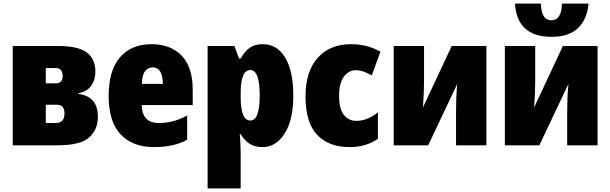

<svg xmlns="http://www.w3.org/2000/svg" viewBox="-20 -809 3399 1069"><path d="M511 -410Q511 -481 463 -517Q415 -553 301 -553H51V0H300Q428 0 476.5 -44Q525 -88 525 -158Q525 -272 417 -286V-290Q464 -299 487.5 -331.5Q511 -364 511 -410ZM329 -385Q329 -345 289 -345H235V-430H291Q329 -430 329 -385ZM339 -177Q339 -124 290 -124H235V-226H292Q320 -226 329.5 -213Q339 -200 339 -177Z M823 -563Q712 -563 648.5 -490.5Q585 -418 585 -274Q585 -131 652 -60.5Q719 10 837 10Q950 10 1022 -31V-166Q946 -124 865 -124Q771 -124 769 -224H1053V-310Q1053 -434 992 -498.5Q931 -563 823 -563ZM830 -434Q885 -434 887 -342H770Q771 -392 788 -413Q805 -434 830 -434Z M1374 -419Q1426 -419 1426 -277Q1426 -138 1374 -138Q1320 -138 1320 -268V-291Q1320 -419 1374 -419ZM1443 -563Q1399 -563 1371 -543.5Q1343 -524 1320 -483H1311L1285 -553H1136V240H1320V37Q1320 14 1318.5 -10Q1317 -34 1315 -62H1320Q1339 -30 1367.5 -10Q1396 10 1442 10Q1516 10 1564.5 -65Q1613 -140 1613 -277Q1613 -413 1568 -488Q1523 -563 1443 -563Z M1926 10Q1974 10 2013 -2Q2052 -14 2084 -36V-183Q2024 -136 1964 -136Q1921 -136 1894.5 -169.5Q1868 -203 1868 -275Q1868 -346 1894.5 -382Q1921 -418 1961 -418Q1983 -418 2005.5 -410Q2028 -402 2050 -389L2098 -521Q2025 -563 1935 -563Q1816 -563 1748.5 -486.5Q1681 -410 1681 -274Q1681 -126 1746 -58Q1811 10 1926 10Z M2341 -553H2172V0H2364L2526 -342Q2522 -305 2520.5 -264.5Q2519 -224 2519 -185V0H2688V-553H2495L2335 -211Q2341 -296 2341 -366Z M2960 -553H2791V0H2983L3145 -342Q3141 -305 3139.5 -264.5Q3138 -224 3138 -185V0H3307V-553H3114L2954 -211Q2960 -296 2960 -366ZM3257 -789H3109Q3106 -696 3050 -696Q2993 -696 2992 -789H2847Q2859 -604 3051 -604Q3148 -604 3198.5 -653Q3249 -702 3257 -789Z"/></svg>

Font: Noto Sans Display SemiCondensed Black
Style: Regular
Weight: 900
Width: 4
Designer: Monotype Design Team
Foundry: Monotype Imaging Inc.
Version: Version 1.900